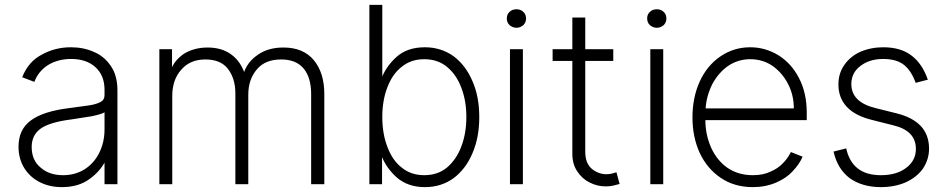

<svg xmlns="http://www.w3.org/2000/svg" viewBox="-20 -752 3888 788"><path d="M146 -3Q105 -23 81 -60Q56 -99 56 -150Q56 -221 107 -258Q158 -296 269 -309L342 -319Q372 -323 392 -333Q409 -342 409 -361V-384Q409 -442 372 -476Q335 -510 272 -510Q218 -510 177 -485Q137 -459 121 -416L71 -435Q97 -500 152 -528Q206 -558 271 -558Q323 -558 365 -539Q407 -522 435 -481Q462 -442 462 -381V4H409V-94H414Q392 -49 347 -17Q302 16 234 16Q185 16 146 -3ZM327 -57Q365 -81 387 -124Q409 -168 409 -221V-291Q399 -284 357 -275Q334 -271 274 -262Q186 -251 148 -225Q110 -198 110 -149Q110 -94 147 -64Q182 -33 239 -33Q288 -33 327 -57Z M686 -550V-467H682Q697 -506 736 -532Q778 -557 832 -557Q892 -557 931 -527Q967 -500 984 -451H980Q995 -498 1038 -527Q1080 -557 1143 -557Q1225 -557 1268 -505Q1311 -453 1311 -366V4H1257V-366Q1257 -434 1226 -471Q1195 -508 1134 -508Q1068 -508 1034 -467Q999 -426 999 -363V4H946V-369Q946 -430 915 -470Q885 -508 823 -508Q760 -508 724 -466Q687 -425 687 -358V4H634V-550Z M1549 -732V-428H1545Q1563 -478 1607 -518Q1651 -558 1724 -558Q1790 -558 1842 -521Q1892 -483 1919 -419Q1947 -356 1947 -271Q1947 -188 1919 -123Q1892 -59 1842 -21Q1791 16 1724 16Q1654 16 1608 -24Q1563 -65 1545 -115H1548V4H1496V-732ZM1570 -149Q1591 -93 1629 -64Q1667 -33 1721 -33Q1776 -33 1814 -64Q1853 -97 1873 -150Q1894 -204 1894 -272Q1894 -339 1873 -393Q1853 -446 1814 -478Q1776 -509 1721 -509Q1667 -509 1629 -478Q1591 -449 1570 -394Q1549 -340 1549 -272Q1549 -203 1570 -149Z M2126 -550V4H2073V-550ZM2071 -649Q2060 -660 2060 -676Q2060 -693 2071 -703Q2082 -714 2100 -714Q2117 -714 2128 -703Q2139 -693 2139 -676Q2139 -660 2128 -649Q2115 -638 2100 -638Q2084 -638 2071 -649Z M2382 -502V-129Q2382 -82 2409 -59Q2436 -37 2469 -37Q2477 -37 2489 -39L2510 -45L2523 3Q2502 9 2496 10Q2484 13 2466 13Q2431 13 2400 -3Q2369 -18 2349 -49Q2329 -78 2329 -121V-502H2248V-550H2329V-680H2382V-550H2497V-502Z M2702 -550V4H2649V-550ZM2647 -649Q2636 -660 2636 -676Q2636 -693 2647 -703Q2658 -714 2676 -714Q2693 -714 2704 -703Q2715 -693 2715 -676Q2715 -660 2704 -649Q2691 -638 2676 -638Q2660 -638 2647 -649Z M2938 -22Q2882 -60 2852 -124Q2822 -189 2822 -270Q2822 -352 2852 -418Q2882 -483 2936 -520Q2991 -558 3059 -558Q3121 -558 3175 -525Q3228 -492 3259 -432Q3291 -371 3291 -290V-259H2875Q2875 -199 2899 -145Q2923 -93 2966 -63Q3010 -33 3070 -33Q3113 -33 3143 -48Q3174 -61 3194 -83Q3213 -102 3226 -128L3274 -109Q3261 -78 3233 -49Q3209 -22 3166 -3Q3122 16 3070 16Q2994 16 2938 -22ZM3214 -408Q3191 -453 3150 -482Q3110 -509 3059 -509Q3010 -509 2969 -482Q2930 -455 2904 -408Q2879 -358 2876 -307H3238Q3238 -362 3214 -408Z M3691 -485Q3660 -510 3605 -510Q3548 -510 3511 -481Q3474 -453 3474 -407Q3474 -332 3575 -308L3659 -287Q3793 -254 3793 -142Q3793 -98 3768 -60Q3743 -25 3698 -4Q3652 16 3595 16Q3519 16 3467 -21Q3417 -59 3401 -130L3453 -143Q3477 -33 3595 -33Q3660 -33 3699 -63Q3739 -93 3739 -141Q3739 -216 3645 -238L3558 -260Q3489 -277 3455 -314Q3421 -351 3421 -405Q3421 -451 3445 -485Q3469 -520 3510 -539Q3554 -558 3605 -558Q3677 -558 3721 -524Q3765 -491 3788 -425L3738 -412Q3721 -460 3691 -485Z"/></svg>

Font: Sinter Light
Style: Regular
Weight: 300
Foundry: Adobe & rsms
Version: Version 1.000